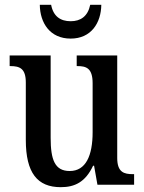

<svg xmlns="http://www.w3.org/2000/svg" viewBox="-20 -766 598 796"><path d="M273 -606C358 -606 399 -671 400 -746H354C344 -698 314 -678 273 -678C231 -678 201 -698 192 -746H145C146 -671 187 -606 273 -606ZM232 10C290 10 334 -11 366 -79H370L384 0H536V-44H531C495 -44 466 -51 466 -111V-536H298V-492H301C337 -492 364 -484 364 -421V-218C364 -121 336 -57 269 -57C207 -57 190 -104 190 -195V-536H20V-492H23C62 -492 87 -482 87 -424V-186C87 -49 135 10 232 10Z"/></svg>

Font: Noto Serif Ethiopic Condensed Medium
Style: Regular
Weight: 500
Width: 3
Designer: Monotype Design Team
Foundry: Monotype Imaging Inc.
Version: Version 2.102